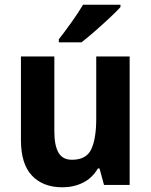

<svg xmlns="http://www.w3.org/2000/svg" viewBox="-20 -786 642 816"><path d="M531 -546V0H422L403 -70H396Q372 -29 332.5 -9.5Q293 10 245 10Q163 10 116 -39.5Q69 -89 69 -190V-546H211V-227Q211 -168 228.5 -137.5Q246 -107 286 -107Q347 -107 368 -152Q389 -197 389 -281V-546ZM492 -756Q476 -738 446 -710Q416 -682 383.5 -653.5Q351 -625 326 -606H230V-619Q255 -651 284 -691.5Q313 -732 333 -766H492Z"/></svg>

Font: Noto Sans Sinhala SemiCondensed
Style: Bold
Weight: 700
Width: 4
Designer: Jelle Bosma - Monotype Design Team
Foundry: Monotype Imaging Inc.
Version: Version 2.006; ttfautohint (v1.8.4.7-5d5b)